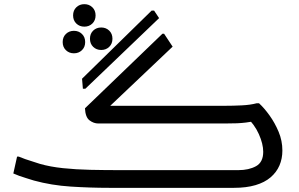

<svg xmlns="http://www.w3.org/2000/svg" viewBox="-20 -902 1436 922"><path d="M482 -368 466 -394H1060Q1099 -394 1140.5 -396Q1182 -398 1212 -406H1224Q1249 -383 1274.5 -347.5Q1300 -312 1318 -269Q1336 -226 1336 -179Q1336 -140 1322 -107.5Q1308 -75 1279.5 -50.5Q1251 -26 1207 -13Q1163 0 1104 0H504Q413 0 320 -6Q227 -12 143 -35Q124 -41 106 -46.5Q88 -52 72.5 -57.5Q57 -63 44 -69L62 -150H70Q81 -145 101 -138Q121 -131 141 -125Q161 -119 172 -115Q221 -101 282.5 -94.5Q344 -88 413.5 -86.5Q483 -85 552 -85H1125Q1175 -85 1209.5 -104Q1244 -123 1244 -173Q1244 -211 1223 -258Q1202 -305 1162 -342L1211 -322Q1181 -316 1160.5 -313.5Q1140 -311 1118 -310Q1096 -309 1060 -309H452Q430 -309 410 -324Q390 -339 388 -382L760 -740H768L809 -678ZM374 -524 708 -851H720L744 -815L390 -476H378ZM385 -774Q362 -774 346.5 -789Q331 -804 331 -828Q331 -852 346.5 -867Q362 -882 385 -882Q408 -882 423.5 -867Q439 -852 439 -828Q439 -804 423.5 -789Q408 -774 385 -774ZM466 -662Q443 -662 427.5 -677Q412 -692 412 -716Q412 -740 427.5 -755Q443 -770 466 -770Q489 -770 504.5 -755Q520 -740 520 -716Q520 -692 504.5 -677Q489 -662 466 -662ZM335 -646Q312 -646 296.5 -661Q281 -676 281 -700Q281 -724 296.5 -739Q312 -754 335 -754Q358 -754 373.5 -739Q389 -724 389 -700Q389 -676 373.5 -661Q358 -646 335 -646Z"/></svg>

Font: Kufam
Style: Regular
Weight: 400
Designer: Wael Morcos, Artur Schmal
Foundry: Original Type
Version: Version 1.301; ttfautohint (v1.8.3)